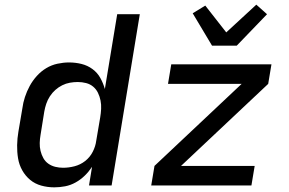

<svg xmlns="http://www.w3.org/2000/svg" viewBox="-20 -796 1240 824"><path d="M213 8Q184 8 157 0.5Q130 -7 109.5 -24Q89 -41 75.5 -65Q62 -89 57.5 -116.5Q53 -144 53.5 -173Q54 -202 59 -231L76 -331Q79 -355 87 -379.5Q95 -404 107.5 -427Q120 -450 138 -470Q156 -490 178.5 -503.5Q201 -517 226.5 -522.5Q252 -528 276 -528Q304 -528 330 -521.5Q356 -515 377 -499.5Q398 -484 410.5 -461.5Q423 -439 430 -414L483 -735H580L459 0H362L375 -80Q361 -59 343.5 -42Q326 -25 304.5 -13Q283 -1 259.5 3.5Q236 8 213 8ZM251 -76Q275 -76 300 -82.5Q325 -89 345.5 -105Q366 -121 378 -144.5Q390 -168 393 -192L410 -292Q413 -310 414 -328.5Q415 -347 411.5 -364.5Q408 -382 400.5 -397.5Q393 -413 380 -424Q367 -435 349.5 -439.5Q332 -444 314 -444Q297 -444 280 -441Q263 -438 247 -430Q231 -422 217.5 -410Q204 -398 194 -382.5Q184 -367 178.5 -350.5Q173 -334 170 -317L154 -217Q151 -200 150.5 -182.5Q150 -165 154 -148.5Q158 -132 166 -117.5Q174 -103 187.5 -93.5Q201 -84 217.5 -80Q234 -76 251 -76ZM629 0 643 -84 1017 -436H701L715 -520H1145L1131 -436L757 -84H1073L1059 0ZM890 -600 807 -739 861 -772 951 -657 1080 -776 1126 -735 996 -600Z"/></svg>

Font: Iosevka Aile Medium Oblique
Style: Regular
Weight: 500
Italic angle: -9°
Designer: Belleve Invis
Foundry: Belleve Invis
Version: Version 31.1.0; ttfautohint (v1.8.4)